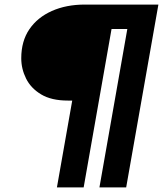

<svg xmlns="http://www.w3.org/2000/svg" viewBox="-20 -720 713 840"><path d="M229 100 296 -280H277Q205 -280 160 -307Q115 -334 94 -376.5Q73 -419 73 -465Q73 -540 108.5 -592Q144 -644 207 -672Q270 -700 351 -700H673L532 100H415L537 -593H468L346 100Z"/></svg>

Font: DM Sans 16pt ExtraBold
Style: Italic
Weight: 800
Italic angle: -10°
Version: Version 4.004;gftools[0.9.30]